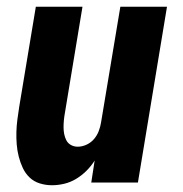

<svg xmlns="http://www.w3.org/2000/svg" viewBox="-20 -540 540 568"><path d="M134 8Q115 8 97.5 2.5Q80 -3 67.5 -15Q55 -27 47.5 -43Q40 -59 35.5 -76.5Q31 -94 29.5 -112.5Q28 -131 28.5 -149.5Q29 -168 31.5 -187Q34 -206 37 -225L86 -520H224L172 -206Q170 -195 169 -184.5Q168 -174 168 -163.5Q168 -153 170 -143Q172 -133 176.5 -124.5Q181 -116 190 -111Q199 -106 210 -106Q223 -106 236 -112Q249 -118 258 -128.5Q267 -139 272 -152Q277 -165 279 -178L336 -520H474L388 0H250L260 -65Q250 -49 236 -35Q222 -21 205.5 -11Q189 -1 170.5 3.5Q152 8 134 8Z"/></svg>

Font: Iosevka SS04 Heavy Oblique
Style: Regular
Weight: 900
Italic angle: -9°
Monospace: yes
Designer: Belleve Invis
Foundry: Belleve Invis
Version: Version 19.0.0; ttfautohint (v1.8.4)